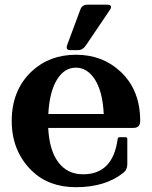

<svg xmlns="http://www.w3.org/2000/svg" viewBox="-20 -777 639 807"><path d="M430.7 -757.3Q446.8 -757.3 446.8 -747.1Q446.8 -742.7 441.9 -735.4L340.8 -585.9Q327.6 -566.4 308.6 -566.4H274.9Q260.3 -566.4 260.3 -577.6Q260.3 -582.5 262.7 -588.9L317.9 -737.3Q325.2 -757.3 347.2 -757.3ZM299.3 9.8Q184.1 9.8 112.8 -60.1Q29.3 -142.6 29.3 -268.6Q29.3 -397.9 112.8 -476.6Q187.5 -546.9 299.3 -546.9Q410.2 -546.9 485.8 -476.6Q569.3 -399.4 569.3 -268.6Q569.3 -239.3 540 -239.3H182.6Q187.5 -144.5 225.1 -95.2Q263.2 -44.4 329.1 -44.4Q454.6 -44.4 474.6 -192.9Q475.6 -200.2 481.9 -200.2H507.8Q515.1 -200.2 515.1 -192.9V-86.9Q515.1 -63.5 498.5 -50.8Q422.9 9.8 299.3 9.8ZM183.1 -297.9H416Q411.6 -394 377 -445.8Q345.2 -492.7 298.8 -492.7Q252.4 -492.7 221.7 -445.8Q188 -394 183.1 -297.9Z"/></svg>

Font: Simply Serif
Style: Bold
Weight: 700
Designer: Wojciech Kalinowski "wmk69" (wmk69@o2.pl)
Foundry: Wojciech Kalinowski "wmk69" (wmk69@o2.pl)
Version: Version 1.0.0; 2022-02-18